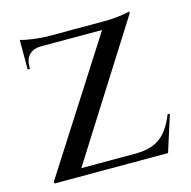

<svg xmlns="http://www.w3.org/2000/svg" viewBox="-94 -710 796 802"><g transform="rotate(-15 304.0 -308.5)"><path d="M532 -614Q532 -614 532 -609.5Q532 -605 532 -605L149 0H45V-9L403 -568H60V-601H422Q443 -601 466 -603Q489 -605 507.5 -608Q526 -611 532 -614ZM534 -33 527 0H110V-33ZM586 -157 536 0H375L409 -33Q458 -34 489 -49Q520 -64 541 -92Q562 -120 576 -157ZM60 -570H135V-568Q105 -567 87.5 -549Q70 -531 70 -501V-489H60ZM60 -617Q68 -614 87 -610.5Q106 -607 128.5 -604.5Q151 -602 171 -601L60 -591Z"/></g></svg>

Font: Cinzel Medium
Style: Regular
Weight: 500
Designer: Natanael Gama
Version: Version 2.000